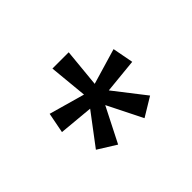

<svg xmlns="http://www.w3.org/2000/svg" viewBox="-77 -920 684 684"><g transform="rotate(-45 265.0 -578.5)"><path d="M331 -400 402 -443 311 -560 442 -573 427 -652 292 -612 306 -757H224L238 -612L103 -650L88 -573L218 -561L129 -443L198 -400L265 -532Z"/></g></svg>

Font: Noto Sans Mono Condensed
Style: Regular
Weight: 400
Width: 3
Designer: Monotype Design Team
Foundry: Monotype Imaging Inc.
Version: Version 2.014